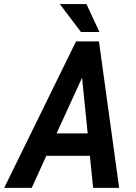

<svg xmlns="http://www.w3.org/2000/svg" viewBox="-55 -912 662 932"><path d="M381.3 -155.8 397 0H523.4L425.3 -710.9H314L-34.7 0H99.1L169.9 -155.8ZM219.7 -264.6 343.3 -534.7 370.6 -264.6ZM427.7 -756.8 364.7 -892.1H235.4L337.9 -756.8Z"/></svg>

Font: Roboto Mono SemiBold
Style: Italic
Weight: 600
Italic angle: -10°
Monospace: yes
Designer: Google
Version: Version 3.000